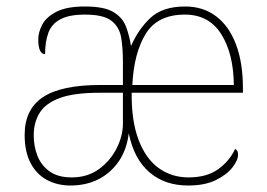

<svg xmlns="http://www.w3.org/2000/svg" viewBox="-20 -562 823 592"><path d="M197 10Q158 10 126 -6.5Q94 -23 75 -58Q56 -93 56 -146Q56 -225 112.5 -262.5Q169 -300 290 -300H359V-371Q359 -414 353.5 -446.5Q348 -479 323.5 -498Q299 -517 242 -517Q193 -517 166 -502.5Q139 -488 129 -460.5Q119 -433 119 -395Q109 -395 103.5 -406Q98 -417 98 -441Q98 -462 110 -485.5Q122 -509 153.5 -525.5Q185 -542 242 -542Q301 -542 329.5 -525Q358 -508 368.5 -480Q379 -452 384 -420Q406 -471 443.5 -506.5Q481 -542 551 -542Q606 -542 646 -512Q686 -482 707.5 -425.5Q729 -369 729 -290V-276H386Q385 -190 407 -131.5Q429 -73 469 -44Q509 -15 561 -15Q618 -15 653 -40.5Q688 -66 705 -103Q710 -100 712 -96Q714 -92 714 -85Q714 -68 696.5 -45.5Q679 -23 645 -6.5Q611 10 560 10Q488 10 440.5 -31Q393 -72 377 -151Q371 -101 346.5 -65Q322 -29 284 -9.5Q246 10 197 10ZM201 -15Q250 -15 285 -40.5Q320 -66 339.5 -104.5Q359 -143 359 -181V-276H287Q209 -276 165 -260Q121 -244 102.5 -214.5Q84 -185 84 -145Q84 -111 95.5 -81.5Q107 -52 133 -33.5Q159 -15 201 -15ZM701 -300Q700 -397 662 -457Q624 -517 550 -517Q466 -517 429.5 -458Q393 -399 388 -300Z"/></svg>

Font: Noto Serif Lao Thin
Style: Regular
Weight: 250
Designer: Monotype Design Team
Foundry: Monotype Imaging Inc.
Version: Version 2.003